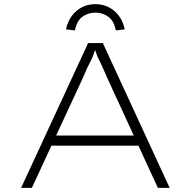

<svg xmlns="http://www.w3.org/2000/svg" viewBox="-20 -908 921 928"><path d="M82 0 406 -700H477L800 0H743L498 -532Q482 -570 473 -589.5Q464 -609 458 -620Q452 -631 447 -645.5Q442 -660 432 -687L447 -688Q436 -655 429.5 -638Q423 -621 416 -608.5Q409 -596 401 -578.5Q393 -561 378 -526L134 0ZM210 -204 231 -253H653L666 -204ZM342 -761 299 -766Q307 -804 327 -831Q347 -858 376 -873Q405 -888 441 -888Q477 -888 506 -873Q535 -858 555 -831Q575 -804 583 -766L540 -761Q530 -809 502.5 -828Q475 -847 441 -847Q407 -847 379.5 -828Q352 -809 342 -761Z"/></svg>

Font: Lexend Tera ExtraLight
Style: Regular
Weight: 250
Designer: Bonnie Shaver-Troup, Thomas Jockin
Foundry: Lexend
Version: Version 1.007